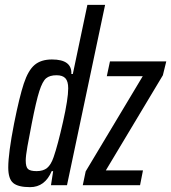

<svg xmlns="http://www.w3.org/2000/svg" viewBox="-20 -763 705 791"><path d="M14 -73Q14 -131 38 -254Q60 -364 78 -418.5Q96 -473 122.5 -495.5Q149 -518 194 -518Q277 -518 274 -458H280L340 -743H413L256 0H190L199 -58H193Q165 8 104 8Q55 8 34.5 -9Q14 -26 14 -73ZM201 -116Q218 -165 239.5 -260.5Q261 -356 261 -399Q261 -428 249.5 -440.5Q238 -453 213 -453Q185 -453 170 -440.5Q155 -428 142 -387.5Q129 -347 111 -255Q100 -200 93 -160Q86 -120 86 -102Q86 -75 95.5 -66.5Q105 -58 131 -58Q158 -58 174 -71Q190 -84 201 -116ZM321 0 333 -57 568 -449H420L433 -510H665L651 -453L416 -61H569L557 0Z"/></svg>

Font: Saira Ultra Condensed Medium
Style: Italic
Weight: 500
Width: 1
Italic angle: -12°
Designer: Hector Gatti with collaboration of the Omnibus-Type team
Foundry: Omnibus-Type
Version: Version 1.001; ttfautohint (v1.8)